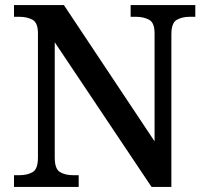

<svg xmlns="http://www.w3.org/2000/svg" viewBox="-20 -734 811 754"><path d="M35 0V-46H57Q87 -46 108 -58Q129 -70 129 -115V-603Q129 -645 107.5 -656.5Q86 -668 57 -668H35V-714H231L587 -179V-603Q587 -645 565.5 -656.5Q544 -668 515 -668H493V-714H747V-668H724Q695 -668 674 -656Q653 -644 653 -599V0H575L195 -568V-115Q195 -70 216 -58Q237 -46 266 -46H289V0Z"/></svg>

Font: Noto Serif Tibetan Medium
Style: Regular
Weight: 500
Designer: Monotype Design Team
Foundry: Monotype Imaging Inc.
Version: Version 2.103; ttfautohint (v1.8.4.7-5d5b)